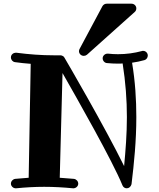

<svg xmlns="http://www.w3.org/2000/svg" viewBox="-20 -1009 861 1038"><path d="M779 -709C779 -722 768 -734 754 -734C751 -734 749 -734 747 -733C706 -722 663 -716 618 -716C600 -716 582 -717 564 -719C563 -719 562 -719 561 -719C548 -719 535 -708 535 -694C535 -681 545 -669 558 -668C579 -666 599 -665 618 -665C627 -665 635 -665 643 -666C659 -565 666 -468 666 -376C666 -284 659 -196 651 -111C549 -319 339 -680 328 -698C321 -710 307 -710 306 -710C294 -710 282 -710 270 -710C204 -710 137 -715 68 -724C67 -724 66 -724 65 -724C54 -724 39 -715 39 -699C39 -686 48 -675 61 -673C90 -669 118 -666 146 -664L135 -48C111 -46 86 -44 62 -42C49 -40 39 -29 39 -16C39 -3 51 9 65 9C66 9 66 9 67 9C117 4 168 1 219 1C271 1 323 4 375 9C376 9 377 9 377 9C389 9 403 -1 403 -16C403 -29 393 -40 380 -42C354 -44 328 -46 303 -48L318 -614C396 -477 588 -140 642 -7C646 3 655 9 665 9C677 9 687 1 691 -13C705 -128 717 -248 717 -376C717 -470 711 -568 694 -670C717 -673 739 -678 761 -684C772 -687 779 -698 779 -709ZM717 -964C717 -977 706 -989 691 -989H557C547 -989 539 -984 534 -976L410 -744C408 -741 407 -736 407 -732C407 -719 418 -707 433 -707C439 -707 445 -709 450 -713L708 -944C714 -949 717 -956 717 -964Z"/></svg>

Font: Ribeye
Style: Regular
Weight: 400
Designer: Astigmatic (AOETI)
Foundry: Astigmatic (AOETI)
Version: Version 1.000